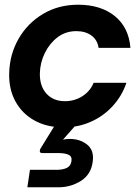

<svg xmlns="http://www.w3.org/2000/svg" viewBox="-20 -528 588 814"><path d="M250 12Q179 12 126.5 -17Q74 -46 45.5 -98Q17 -150 19 -218Q21 -298 59 -364Q97 -430 162.5 -469Q228 -508 311 -508Q407 -508 466.5 -460Q526 -412 533 -325H398Q393 -359 367.5 -377.5Q342 -396 304 -396Q258 -396 224 -370Q190 -344 170 -303Q150 -262 149 -217Q148 -163 177 -131Q206 -99 255 -99Q296 -99 329 -120Q362 -141 377 -177H516Q497 -121 457.5 -78Q418 -35 364.5 -11.5Q311 12 250 12ZM96 266 107 192H219Q246 192 263 184Q280 176 283 155Q286 135 270.5 128Q255 121 229 121H160Q147 121 149 111Q149 107 151 103L217 -4H307L247 64Q262 61 276 61Q320 61 350 85.5Q380 110 373 158Q366 212 323 239Q280 266 228 266Z"/></svg>

Font: Host Grotesk
Style: Bold Italic
Weight: 700
Italic angle: -8°
Designer: Doğukan Karapınar
Foundry: Element Type
Version: Version 1.003; ttfautohint (v1.8.4.7-5d5b)